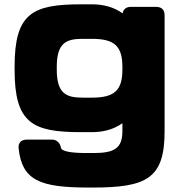

<svg xmlns="http://www.w3.org/2000/svg" viewBox="-20 -594 837 880"><path d="M218.8 45.9H103C77.1 45.9 62.5 60.5 65.4 86.4C81.1 232.9 163.1 265.6 386.2 265.6H403.8C652.3 265.6 734.4 224.6 734.4 7.8V-523.9C734.4 -549.3 720.7 -562.5 695.3 -562.5H580.1C558.6 -562.5 545.4 -552.2 542 -532.7C501 -562.5 451.7 -574.2 400.9 -574.2H351.1C128.9 -574.2 46.9 -533.2 46.9 -289.1V-273.4C46.9 -29.3 128.9 11.7 351.1 11.7H400.9C451.2 11.7 500.5 0 541 -29.3V7.3C541 89.4 499.5 107.4 406.7 107.4H378.4C303.2 107.4 261.7 99.6 259.3 82.5C256.8 65.9 243.2 45.9 218.8 45.9ZM541 -287.6V-274.9C541 -178.2 502.9 -146.5 400.9 -146.5H357.9C283.2 -146.5 240.2 -165.5 240.2 -274.9V-287.6C240.2 -397 283.2 -416 357.9 -416H400.9C502.9 -416 541 -384.3 541 -287.6Z"/></svg>

Font: Gyrotrope Black
Style: Regular
Weight: 900
Designer: David Moles
Version: Version 1.003;Glyphs 3.3.1 (3343)